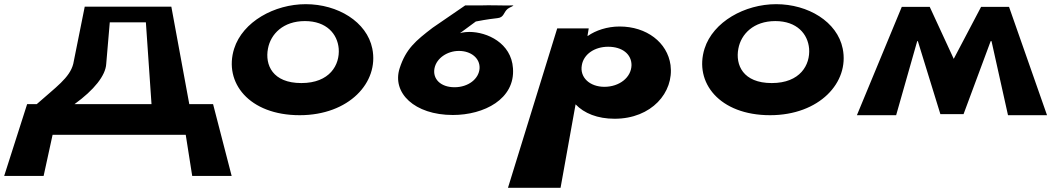

<svg xmlns="http://www.w3.org/2000/svg" viewBox="-130 -552 5039 920"><path d="M379 -246 396 -445H569L596 -53H227C321 -121 376 -190 379 -246ZM891 -53H777L691 -520H276L221 -246C204 -179 137 -134 46 -53H0L-110 291H79L122 94H760L791 291H980Z M992 -319C941 -157 1063 0 1306 0C1542 0 1687 -157 1654 -319C1628 -448 1488 -532 1335 -532C1185 -532 1033 -448 992 -319ZM1154 -319C1167 -389 1227 -451 1331 -451C1435 -451 1487 -389 1493 -319C1499 -241 1450 -154 1314 -154C1176 -154 1139 -241 1154 -319Z M2303 -510C2311 -517 2340 -526 2326 -526C2266 -525 2225 -528 2169 -526H2099L1943 -419C1862 -357 1815 -318 1785 -225C1747 -107 1856 -1 2040 -1C2189 -1 2339 -77 2328 -225C2320 -346 2204 -399 2119 -399C2091 -399 2074 -393 2074 -393L2150 -449C2167 -452 2199 -459 2253 -465C2286 -468 2282 -493 2303 -510ZM1952 -225C1962 -274 2014 -308 2069 -308C2126 -308 2170 -274 2168 -225C2165 -174 2114 -134 2048 -134C1981 -134 1942 -174 1952 -225Z M3083 -240C3068 -349 2968 -425 2839 -425C2779 -425 2724 -406 2687 -380H2685L2691 -416H2540L2304 348H2556L2628 -52C2669 -9 2733 17 2815 17C2992 17 3100 -109 3083 -240ZM2896 -240C2895 -181 2838 -136 2766 -136C2696 -136 2647 -181 2658 -240C2667 -293 2720 -328 2784 -328C2851 -328 2896 -293 2896 -240Z M3246 -319C3195 -157 3317 0 3560 0C3796 0 3941 -157 3908 -319C3882 -448 3742 -532 3589 -532C3439 -532 3287 -448 3246 -319ZM3408 -319C3421 -389 3481 -451 3585 -451C3689 -451 3741 -389 3747 -319C3753 -241 3704 -154 3568 -154C3430 -154 3393 -241 3408 -319Z M4700 0H4887L4705 -519H4571L4440 -270L4325 -519H4191L3976 0H4164L4265 -355H4268L4376 -5H4487L4617 -355H4621Z"/></svg>

Font: Hussar Milosc
Style: Bold
Weight: 700
Foundry: Cannot Into Space Fonts
Version: Version 1.02